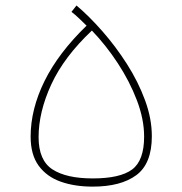

<svg xmlns="http://www.w3.org/2000/svg" viewBox="-20 -676 672 707"><path d="M261.7 -655.8Q308.6 -616.2 357.4 -560.5Q406.2 -504.9 447.5 -440.2Q488.8 -375.5 513.9 -307.4Q539.1 -239.3 539.1 -174.3Q539.1 -73.2 481.9 -31Q424.8 11.2 321.3 11.2Q254.9 11.2 203.4 -7.1Q151.9 -25.4 122.3 -65.9Q92.8 -106.4 92.8 -172.9Q92.8 -273.9 144 -377.7Q195.3 -481.4 298.8 -581.5Q283.7 -596.2 270.5 -608.9Q257.3 -621.6 243.2 -632.3ZM318.4 -563.5Q215.8 -466.8 168.9 -365.2Q122.1 -263.7 122.1 -170.9Q122.1 -85.4 173.3 -52.2Q224.6 -19 321.3 -19Q421.9 -19 466.3 -51.8Q510.7 -84.5 510.7 -172.9Q510.7 -236.8 484.1 -306.6Q457.5 -376.5 413.8 -443.1Q370.1 -509.8 318.4 -563.5Z"/></svg>

Font: Estedad-FD Thin
Style: Regular
Weight: 100
Designer: Amin Abedi
Version: Version 7.3